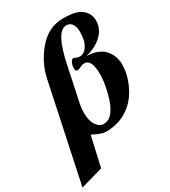

<svg xmlns="http://www.w3.org/2000/svg" viewBox="-233 -854 1070 1209"><g transform="rotate(-30 302.0 -250.0)"><path d="M211 -21 162 196 0 242 149 -461Q172 -570 246.5 -656Q321 -742 426 -742Q520 -742 558 -712Q600 -678 600 -629Q600 -566 554 -523Q508 -480 435 -463Q524 -459 564 -414Q604 -369 604 -306Q604 -235 571.5 -164Q539 -93 488 -51Q412 12 305 12Q273 12 211 -21ZM251 -232Q243 -196 243 -159Q243 -102 265 -70Q287 -38 314 -38Q346 -38 366.5 -55.5Q387 -73 405 -108Q423 -144 438 -207.5Q453 -271 453 -321Q453 -430 400 -430Q385 -430 368.5 -421.5Q352 -413 342 -413Q328 -413 328 -436Q328 -456 336.5 -474.5Q345 -493 358 -493Q361 -493 372 -487Q383 -481 399 -481Q428 -481 447 -506.5Q466 -532 471.5 -560Q477 -588 477 -616Q477 -650 463 -672Q449 -694 421 -694Q348 -694 303 -478Z"/></g></svg>

Font: Lingua Franca
Style: Bold Italic
Weight: 700
Italic angle: -13°
Version: Version 1.19